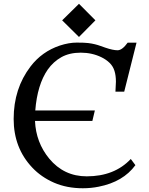

<svg xmlns="http://www.w3.org/2000/svg" viewBox="-20 -983 789 1015"><path d="M438.5 -50.8Q585 -50.8 671.4 -142.6L695.8 -109.9Q630.9 -21.5 502 3.9Q461.4 12.2 418 12.2Q333.5 12.2 265.6 -17.3Q197.8 -46.9 150.4 -97.2Q52.2 -201.2 52.2 -354Q52.2 -515.1 141.6 -631.8Q201.7 -710.4 296.4 -742.2Q344.2 -757.8 385.5 -757.8Q426.8 -757.8 446.5 -755.4Q466.3 -752.9 481.9 -749Q497.6 -745.1 510 -740.5Q522.5 -735.8 537.1 -731Q577.1 -717.3 601.6 -717.3Q626 -717.3 654.8 -757.3H701.7L636.7 -498.5H590.3Q592.8 -536.1 592.8 -551.3Q592.8 -583.5 585.2 -608.2Q577.6 -632.8 559.6 -650.4Q541.5 -668 516.6 -680.2Q466.8 -704.6 407 -704.6Q347.2 -704.6 304.4 -680.7Q261.7 -656.7 232.4 -615.2Q177.2 -535.6 166.5 -398.9H481.4L468.3 -343.8H165Q169.9 -230 240.2 -144.5Q317.9 -50.8 438.5 -50.8ZM308.6 -875.5 397.5 -962.9 484.4 -875.5 397.5 -787.6Z"/></svg>

Font: Metamorphous
Style: Regular
Weight: 400
Designer: James Grieshaber
Foundry: James Grieshaber
Version: Version 1.001